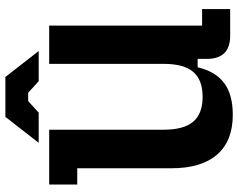

<svg xmlns="http://www.w3.org/2000/svg" viewBox="-108 -790 907 732"><g transform="rotate(-90 346.0 -423.5)"><path d="M275 10Q175 10 123 -50Q71 -110 71 -224V-583H9V-690H218V-253Q218 -177 248.5 -141Q279 -105 343 -105Q408 -105 438.5 -141Q469 -177 469 -253V-690H615V-107H678V0H576Q488 0 488 -89V-124H456Q440 -56 396 -23Q352 10 275 10ZM168 -730 267 -857H419L518 -730H403L359 -770H327L283 -730Z"/></g></svg>

Font: Mozilla Headline ExtraLight
Style: Regular
Weight: 200
Designer: Studio DRAMA
Foundry: Studio DRAMA
Version: Version 1.000